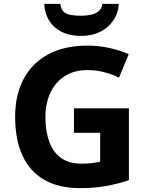

<svg xmlns="http://www.w3.org/2000/svg" viewBox="-20 -1010 764 989"><path d="M361 -452H644V-82Q588 -63 527.5 -52Q467 -41 390 -41Q284 -41 209.5 -83Q135 -125 96.5 -207Q58 -289 58 -409Q58 -521 101.5 -603Q145 -685 228 -730Q311 -775 431 -775Q488 -775 543 -763Q598 -751 643 -731L593 -610Q560 -627 518 -638Q476 -649 430 -649Q364 -649 315.5 -619Q267 -589 240.5 -534.5Q214 -480 214 -406Q214 -336 233 -282Q252 -228 293 -197.5Q334 -167 400 -167Q432 -167 454.5 -170Q477 -173 496 -177V-326H361ZM592 -990Q589 -942 563.5 -904.5Q538 -867 496 -846Q454 -825 398 -825Q312 -825 262 -870Q212 -915 208 -990H291Q294 -962 308.5 -949Q323 -936 347 -932.5Q371 -929 399 -929Q423 -929 446.5 -933.5Q470 -938 487 -951Q504 -964 507 -990Z"/></svg>

Font: Noto Sans Tamil UI
Style: Regular
Weight: 400
Designer: Jelle Bosma - Monotype Design Team
Foundry: Monotype Imaging Inc.
Version: Version 2.004